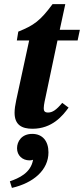

<svg xmlns="http://www.w3.org/2000/svg" viewBox="-20 -613 409 935"><path d="M138 14C234 14 285 -49 314 -89L283 -112C254 -77 235 -65 214 -65C197 -65 193 -73 193 -86C193 -103 201 -136 201 -136L260 -416H358L369 -468H271L298 -593H236C176 -512 146 -490 69 -459L62 -416H122L59 -125C54 -102 51 -81 51 -64C51 -5 86 14 138 14ZM38 302C143 278 216 215 216 129C216 75 188 39 137 39C86 39 63 75 63 109C63 144 89 168 124 168C131 168 135 167 141 165C130 230 71 255 28 270Z"/></svg>

Font: STIX Two Text
Style: Bold Italic
Weight: 700
Italic angle: -12°
Designer: Ross Mills, John Hudson & Paul Hanslow, Tiro Typeworks Ltd; with prior portions MicroPress Inc. and Coen Hoffman, Elsevi
Foundry: Tiro Typeworks Ltd
Version: Version 2.13 b171